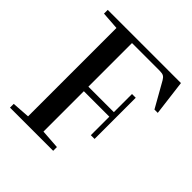

<svg xmlns="http://www.w3.org/2000/svg" viewBox="-181 -792 921 921"><g transform="rotate(45 280.0 -331.5)"><path d="M27.3 0V-25.4L118.2 -31.7V-631.3L27.3 -637.7V-663.1H523.9L546.4 -483.4H523.9L452.1 -610.4Q444.8 -623 436.3 -627.9Q427.7 -632.8 411.1 -632.8H222.2V-336.9H395V-460H420.4V-180.7H395V-306.2H222.2V-32.2L320.3 -25.4V0Z"/></g></svg>

Font: Elstob 18pt Medium
Style: Regular
Weight: 500
Designer: Peter S. Baker
Version: Version 1.015